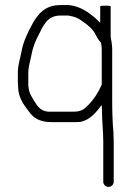

<svg xmlns="http://www.w3.org/2000/svg" viewBox="-20 -482 516 753"><path d="M373 -457V-392L414 -351V-456C414 -460.4 373 -461.3 373 -457ZM379 -288V-150C379 -149.3 378.7 -148.7 378 -148C364.7 -118.2 348.2 -92.2 326 -70C310.7 -54.7 299.7 -44 269 -44H168C148.4 -46.8 136.6 -54.4 126 -68L112 -89C108.7 -94.3 105.3 -100.3 102 -107C94.5 -119 93.2 -130.3 91 -146V-195C91 -224.4 99.8 -245 104 -270C108.9 -297.2 119.4 -322.4 131 -344C148.4 -378.8 164.4 -421 216 -421H248L263 -418C281.9 -413.8 292.1 -406.5 307 -396C326.2 -382.5 345.8 -366.5 356 -344C362.7 -330.7 368.1 -322.9 376 -315C377.5 -306.3 379 -297.9 379 -288ZM385 74V231C385 241.8 394.5 251 405.5 251C416.5 251 426 241.8 426 231V74C426 63.3 425.7 51.3 425 38C420.9 -3.4 420 -49.6 420 -95V-288C420 -304.6 416.9 -323.4 414 -338V-457C414 -461.3 373 -460.4 373 -456V-392C367 -398.7 360.7 -405 354 -411C326.1 -434.2 296.3 -457 251 -462H216C157.8 -462 129.5 -428.2 108 -390C90.3 -357 71 -319.9 64 -278C59.2 -251.6 50 -227.9 50 -196V-159C50 -153.7 50.3 -148.3 51 -143C51 -99.5 73.2 -71.4 93 -45C111.9 -17.5 138.8 -3 183 -3H269C278.3 -3 287 -3.3 295 -4C335.6 -12.1 357.4 -43 379 -70C379 -62.7 379.3 -55.3 380 -48C380 -6.5 385 34.5 385 74Z"/></svg>

Font: HoneyBee
Style: SeLit
Weight: 300
Foundry: Cannot Into Space Fonts
Version: Version 0.89